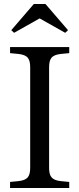

<svg xmlns="http://www.w3.org/2000/svg" viewBox="-20 -934 394 954"><path d="M50 -771 176 -842H178L304 -771L318 -784L206 -914H148L36 -784ZM30 0H324V-30L283 -34C234 -39 224 -60 224 -102V-598C224 -640 234 -661 283 -666L324 -670V-700H30V-670L71 -666C120 -661 130 -640 130 -598V-102C130 -60 120 -39 71 -34L30 -30Z"/></svg>

Font: Hedvig Letters Serif 24pt
Style: Regular
Weight: 400
Designer: Alexander Örn & Tor Weibull
Foundry: Kanon Foundry
Version: Version 1.000